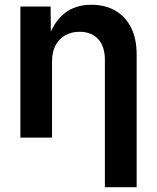

<svg xmlns="http://www.w3.org/2000/svg" viewBox="-20 -567 647 791"><path d="M194.3 -313.5V0H64V-540H188.5L189.9 -405.3H177.2Q200.2 -475.1 244.6 -511.2Q289.1 -547.4 356.4 -547.4Q412.6 -547.4 454.6 -523.4Q496.6 -499.5 519.8 -453.6Q543 -407.7 543 -342.3V204.1H412.1V-321.3Q412.1 -375.5 384.5 -405.8Q356.9 -436 307.6 -436Q274.9 -436 249.3 -421.9Q223.6 -407.7 209 -380.4Q194.3 -353 194.3 -313.5Z"/></svg>

Font: V-Inter
Style: SemiBold-600
Weight: 600
Designer: Rasmus Andersson
Foundry: rsms
Version: Version 4.000;git-4146feb